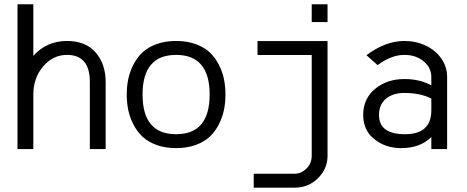

<svg xmlns="http://www.w3.org/2000/svg" viewBox="-20 -678 2161 889"><path d="M61 -658.2H134.3V-419.4Q195.8 -488.3 290.5 -488.3Q377 -488.3 423.1 -434.8Q469.2 -381.3 469.2 -298.3V12.2H396V-298.3Q396 -423.8 290.5 -423.8Q225.1 -423.8 179.7 -370.4Q134.3 -316.9 134.3 -240.2V12.2H61Z M1017.1 -311Q1023.9 -277.3 1023.9 -240.2Q1023.9 -203.1 1017.1 -169.4Q1010.3 -135.7 993.7 -102.8Q977.1 -69.8 951.7 -45.7Q926.3 -21.5 886.2 -6.8Q846.2 7.8 795.4 7.8Q744.6 7.8 704.6 -6.8Q664.6 -21.5 639.2 -45.7Q613.8 -69.8 597.2 -102.8Q580.6 -135.7 573.7 -169.4Q566.9 -203.1 566.9 -240.2Q566.9 -277.3 573.7 -311Q580.6 -344.7 597.2 -377.7Q613.8 -410.6 639.2 -434.8Q664.6 -459 704.6 -473.6Q744.6 -488.3 795.4 -488.3Q846.2 -488.3 886.2 -473.6Q926.3 -459 951.7 -434.8Q977.1 -410.6 993.7 -377.7Q1010.3 -344.7 1017.1 -311ZM795.4 -56.6Q950.7 -56.6 950.7 -240.2Q950.7 -423.8 795.4 -423.8Q640.1 -423.8 640.1 -240.2Q640.1 -56.6 795.4 -56.6Z M1496.6 -658.2V-575.7H1423.3V-658.2ZM1172.4 -423.3V-487.8H1496.6V43Q1496.6 103 1452.6 147Q1408.7 190.9 1343.8 190.9H1154.8V126.5H1343.8Q1374.5 126.5 1398.9 102.5Q1423.3 78.6 1423.3 43V-423.3Z M2050.3 -321.8V12.2H1977.1V-43.9Q1926.3 7.8 1837.9 7.8Q1765.1 7.8 1713.4 -33.4Q1661.6 -74.7 1661.6 -145.5Q1661.6 -220.7 1716.6 -266.4Q1771.5 -312 1852.1 -312Q1924.8 -312 1977.1 -282.7V-321.8Q1977.1 -364.7 1941.4 -394.3Q1905.8 -423.8 1852.5 -423.8Q1791.5 -423.8 1728.5 -376.5L1676.8 -422.4Q1764.6 -488.3 1852.5 -488.3Q1905.8 -488.3 1950.9 -467Q1996.1 -445.8 2023.2 -407.2Q2050.3 -368.7 2050.3 -321.8ZM1855 -56.6Q1977.1 -56.6 1977.1 -167V-221.7Q1926.3 -247.6 1852.1 -247.6Q1799.3 -247.6 1767.1 -220.9Q1734.9 -194.3 1734.9 -145.5Q1734.9 -56.6 1855 -56.6Z"/></svg>

Font: AzarMehrMonospaced
Style: SansBold
Weight: 1
Designer: Amin Abedi
Version: Version 1.00